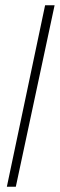

<svg xmlns="http://www.w3.org/2000/svg" viewBox="-20 -708 227 728"><path d="M6 0 151 -688H187L40 0Z"/></svg>

Font: Saira UltraCondensed Thin
Style: Italic
Weight: 250
Width: 1
Italic angle: -12°
Designer: Hector Gatti with collaboration of the Omnibus-Type team
Foundry: Omnibus-Type
Version: Version 1.101